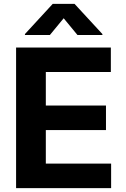

<svg xmlns="http://www.w3.org/2000/svg" viewBox="-20 -973 653 993"><path d="M63.2 0H554.7V-126.8H217V-300.4H528.1V-427.2H217V-600.5H553.3V-727.3H63.2ZM109 -791.9H237.9L309.3 -878.6L380.7 -791.9H509.6V-796.9L365.4 -953.1H252.8L109 -796.9Z"/></svg>

Font: Inter-Hewn
Style: Bold
Weight: 700
Designer: Rasmus Andersson
Foundry: rsms
Version: Version 3.012;git-f93a4a705